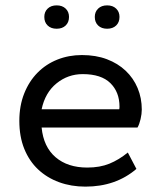

<svg xmlns="http://www.w3.org/2000/svg" viewBox="-20 -685 600 715"><path d="M298 10Q245 10 200 -6.5Q155 -23 122 -54Q89 -85 70.5 -130.5Q52 -176 52 -235Q52 -291 70 -336.5Q88 -382 119.5 -414Q151 -446 193.5 -463Q236 -480 285 -480Q337 -480 378 -464.5Q419 -449 448 -421.5Q477 -394 492.5 -357Q508 -320 508 -277Q508 -261 503.5 -241.5Q499 -222 492 -210H135Q142 -138 187 -99.5Q232 -61 305 -61Q352 -61 387.5 -75.5Q423 -90 456 -117L488 -56Q411 10 298 10ZM288 -409Q233 -409 190.5 -374.5Q148 -340 135 -278H424Q425 -281 425 -288Q425 -342 391 -375.5Q357 -409 288 -409ZM191 -578Q170 -578 157.5 -590Q145 -602 145 -622Q145 -641 157.5 -653Q170 -665 191 -665Q212 -665 224.5 -653Q237 -641 237 -622Q237 -602 224.5 -590Q212 -578 191 -578ZM379 -578Q358 -578 345.5 -590Q333 -602 333 -622Q333 -641 345.5 -653Q358 -665 379 -665Q400 -665 412.5 -653Q425 -641 425 -622Q425 -602 412.5 -590Q400 -578 379 -578Z"/></svg>

Font: Celebes
Style: Regular
Weight: 400
Designer: Anugrah Pasau
Foundry: Lafontype
Version: Version 1.000; ttfautohint (v1.8.4)